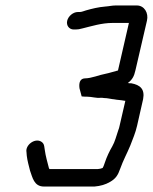

<svg xmlns="http://www.w3.org/2000/svg" viewBox="-20 -664 560 703"><path d="M250 -556H257C264 -556 272 -557 282 -560C315 -568 352 -580 392 -580H452L412 -406C400 -403 378 -396 367 -394C344 -390 315 -377 290 -377C275 -376 268 -364 271 -341L279 -311C287 -310 294 -310 299 -310C316 -310 332 -304 349 -306C352 -306 356 -306 361 -305C374 -305 382 -302 392 -301C395 -301 400 -300 406 -299L424 -297L437 -295H439L418 -204C417 -198 415 -192 413 -187C406 -167 401 -145 391 -128C381 -111 371 -90 364 -69L359 -55C358 -53 356 -51 356 -49C351 -47 343 -45 338 -45H161C160 -46 160 -48 159 -49C154 -69 147 -92 144 -115L142 -128C141 -136 137 -142 130 -146C106 -159 72 -132 77 -107L78 -94C80 -76 86 -55 90 -39C99 -15 104 19 141 19H326C348 17 366 12 383 2C404 -10 412 -23 420 -46C431 -77 445 -102 457 -131C466 -155 476 -177 482 -204L504 -301C511 -338 493 -353 461 -359C457 -359 453 -359 448 -360C464 -372 471 -384 476 -407L518 -588C525 -617 508 -644 481 -644H404C390 -644 380 -641 365 -640C340 -638 316 -632 295 -626C288 -624 279 -620 272 -620H265C248 -620 230 -605 226 -588C222 -571 233 -556 250 -556Z"/></svg>

Font: Electronic
Style: SeBdIt
Weight: 600
Version: Version 1.011